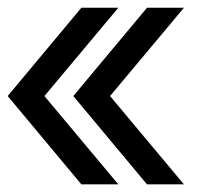

<svg xmlns="http://www.w3.org/2000/svg" viewBox="-20 -506 548 500"><path d="M459 -25.9H362.8L170.9 -255.9L362.8 -485.8H459L266.6 -255.9ZM288.1 -25.9H191.9L0 -255.9L191.9 -485.8H288.1L95.7 -255.9Z"/></svg>

Font: ALMAS
Style: Bold
Weight: 700
Designer: ALMAS Font/ by Husham Jawad Kadhim, derived from the Bainsely font by/ Paul James MIller
Foundry: High-Logic / Made with FontCreator
Version: Version 1.411;September 19, 2021;FontCreator 14.0.0.2814 32-